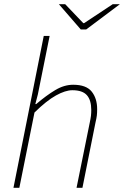

<svg xmlns="http://www.w3.org/2000/svg" viewBox="-20 -893 590 913"><path d="M44 0 188 -722H216L160 -444L148 -398H152Q200 -439 242.5 -464.5Q285 -490 328 -490Q390 -490 416 -457.5Q442 -425 442 -374Q442 -356 440.5 -343.5Q439 -331 434 -310L372 0H344L406 -306Q411 -329 412.5 -342Q414 -355 414 -370Q414 -417 393 -440.5Q372 -464 324 -464Q291 -464 246 -439Q201 -414 144 -358L72 0ZM364 -753 260 -873H290L376 -783H380L516 -873H550L390 -753Z"/></svg>

Font: Source Sans 3 ExtraLight ExtraLight
Style: Italic
Weight: 250
Italic angle: -11°
Version: Version 3.052;hotconv 1.1.0;makeotfexe 2.6.0